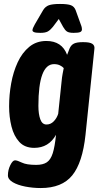

<svg xmlns="http://www.w3.org/2000/svg" viewBox="-20 -738 511 970"><path d="M186 212Q146 212 107.5 204.5Q69 197 44.5 182.5Q20 168 20 148Q20 121 32 96.5Q44 72 56 72Q67 72 90.5 83.5Q114 95 163 95Q197 95 216.5 82Q236 69 246.5 36Q257 3 263 -57Q226 9 153 9Q105 9 77.5 -21Q50 -51 38 -99Q26 -147 26 -201Q26 -259 36.5 -317Q47 -375 69.5 -423.5Q92 -472 128 -501.5Q164 -531 214 -531Q293 -531 319 -461Q324 -472 326.5 -480Q329 -488 331 -492Q339 -511 354 -518Q369 -525 396 -525H403Q434 -525 446.5 -516.5Q459 -508 457 -492L412 -57Q397 84 345 148Q293 212 186 212ZM215 -109Q236 -109 251.5 -125Q267 -141 274 -163L291 -325Q293 -348 296.5 -366Q300 -384 302 -394Q295 -402 282.5 -408Q270 -414 253 -414Q174 -414 174 -203Q174 -162 183.5 -135.5Q193 -109 215 -109ZM184 -572Q161 -572 152.5 -575.5Q144 -579 144 -585Q144 -594 156 -615L198 -687Q209 -705 227 -711.5Q245 -718 283 -718Q322 -718 338.5 -711.5Q355 -705 362 -687L388 -615Q392 -605 393 -599Q394 -593 394 -590Q394 -580 385 -576Q376 -572 352 -572Q328 -572 318 -579Q308 -586 299 -602L277 -642L247 -602Q234 -586 221.5 -579Q209 -572 184 -572Z"/></svg>

Font: Asap Condensed
Style: Bold Italic
Weight: 700
Width: 3
Italic angle: -6°
Designer: Pablo Cosgaya
Foundry: Omnibus-Type
Version: Version 3.001; ttfautohint (v1.8.4.7-5d5b)